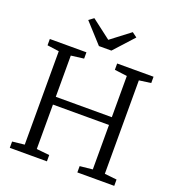

<svg xmlns="http://www.w3.org/2000/svg" viewBox="-167 -1098 1125 1230"><g transform="rotate(20 395.5 -483.0)"><path d="M122.5 -52V-689L42 -700V-743H291.5V-700L204.5 -689V-408H586.5V-689L501 -700V-743H749V-700L668.5 -689V-52L751.5 -43V0H500V-43L586.5 -52V-355H204.5V-52L292.5 -43V0H39.5V-43ZM353 -808 231.5 -941.5 264.5 -966 395.5 -866 526.5 -966 559.5 -941.5 438 -808Z"/></g></svg>

Font: Merriweather Light
Style: Regular
Weight: 300
Designer: Eben Sorkin
Foundry: Eben Sorkin
Version: Version 2.100